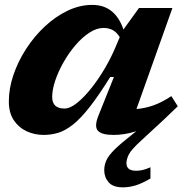

<svg xmlns="http://www.w3.org/2000/svg" viewBox="-20 -552 777 804"><path d="M724.5 -107Q700 -83.5 675.2 -59.8Q650.5 -36 627.5 -15.5L572.5 35.5Q530 74 519.8 94.2Q509.5 114.5 509.5 131Q509.5 163 549.5 163Q564 163 577 160Q590 157 610 148.5V195.5Q573 217 546.5 224.8Q520 232.5 495 232.5Q453 232.5 434.8 211.2Q416.5 190 416.5 161Q416.5 138.5 426 118.2Q435.5 98 460.8 73.2Q486 48.5 532 12.5L550.5 -2.5Q524 6 500.5 9.5Q477 13 456 13Q405 13 389.5 -5Q374 -23 392.5 -68.5L457 -229.5H441.5Q393 -151.5 355.2 -103.5Q317.5 -55.5 285.5 -30.2Q253.5 -5 224 4Q194.5 13 163.5 13Q125 13 91.8 -2.2Q58.5 -17.5 37.8 -48.5Q17 -79.5 17 -127Q17 -181.5 36.2 -238.2Q55.5 -295 89.5 -347.5Q123.5 -400 168 -441.5Q212.5 -483 263.2 -507.2Q314 -531.5 366.5 -531.5Q461.5 -531.5 497 -428.5L562 -518.5H702L551.5 -95.5Q588 -98.5 622.8 -110.8Q657.5 -123 697.5 -149.5ZM198.5 -146Q198.5 -97.5 250 -97.5Q273.5 -97.5 303 -121.2Q332.5 -145 363 -183.5Q393.5 -222 420 -267.5Q446.5 -313 464.5 -356.5L481.5 -396.5Q467 -419 450.2 -427Q433.5 -435 413.5 -435Q384.5 -435 354 -415Q323.5 -395 295.8 -362.5Q268 -330 246 -291.2Q224 -252.5 211.2 -214.2Q198.5 -176 198.5 -146Z"/></svg>

Font: Newsreader Caption
Style: Bold Italic
Weight: 700
Italic angle: -17°
Designer: Hugues Gentile
Foundry: Production Type
Version: Version 1.001